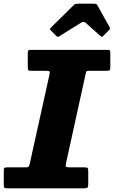

<svg xmlns="http://www.w3.org/2000/svg" viewBox="-46 -1020 617 1040"><path d="M257.5 -826.5Q261.5 -822.5 265 -821Q268.5 -819.5 275 -823.5L393 -897Q407 -906 418 -896.5L497.5 -825.5Q503 -821 505.5 -820.2Q508 -819.5 514 -826L544 -856Q548.5 -861 549.5 -864.5Q550.5 -868 548 -872L481.5 -991.5Q478.5 -997 474.2 -998.5Q470 -1000 460 -1000H381Q370 -1000 364.2 -998.8Q358.5 -997.5 352.5 -991.5L231.5 -872Q225.5 -866 224.5 -863.2Q223.5 -860.5 229 -855.5ZM-25.5 -16.5Q-25.5 -5 -21.5 -2.5Q-17.5 0 -5.5 0H409Q424 0 428 -4.2Q432 -8.5 432 -24V-92.5Q432 -107 428.2 -110.2Q424.5 -113.5 410 -113.5H334Q315.5 -113.5 312 -117Q308.5 -120.5 311.5 -135.5L418 -620Q420.5 -630.5 422.5 -633.5Q424.5 -636.5 438 -636.5H530.5Q543.5 -636.5 547.5 -639.8Q551.5 -643 551.5 -656.5V-730.5Q551.5 -742.5 549 -746.2Q546.5 -750 535 -750H121.5Q110.5 -750 107.5 -746.5Q104.5 -743 104.5 -732V-658Q104.5 -644.5 107.2 -640.5Q110 -636.5 123 -636.5H203Q219 -636.5 222 -632.8Q225 -629 222 -616L115 -132.5Q112 -120.5 109.2 -117Q106.5 -113.5 91.5 -113.5H-6.5Q-17.5 -113.5 -21.5 -111.2Q-25.5 -109 -25.5 -98.5Z"/></svg>

Font: Besley ExtraBold
Style: Italic
Weight: 800
Italic angle: -13°
Designer: Owen Earl
Foundry: indestructible type*
Version: Version 2.001